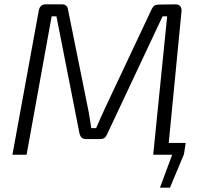

<svg xmlns="http://www.w3.org/2000/svg" viewBox="-20 -710 925 881"><path d="M692 -54H832L824 -2L760 151H714L770 0H684ZM786 -690Q800 -690 807 -681.5Q814 -673 813 -659L749 0H683L747 -635H726L471 -93Q466 -82 459 -77Q452 -72 440 -72H374Q362 -72 355 -78.5Q348 -85 345 -96L239 -635H217L102 0H37L158 -662Q161 -676 168.5 -683Q176 -690 189 -690H266Q277 -690 284 -683.5Q291 -677 292 -666L383 -216Q388 -192 391.5 -168.5Q395 -145 399 -122H421Q431 -146 442 -170Q453 -194 463 -216L676 -668Q682 -680 689 -684.5Q696 -689 708 -689Z"/></svg>

Font: Exo 2 Light
Style: Italic
Weight: 300
Italic angle: -8°
Designer: Natanael Gama
Foundry: Natanael Gama
Version: Version 2.010